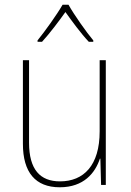

<svg xmlns="http://www.w3.org/2000/svg" viewBox="-20 -783 553 813"><path d="M270 -763H245C221 -721 170 -650 139 -612V-606H158C191 -642 230 -694 257 -732C285 -693 322 -642 356 -606H375V-612C347 -645 294 -720 270 -763ZM428 -528H402V-227C402 -82 334 -15 234 -15C150 -15 103 -65 103 -179V-528H77V-174C77 -53 130 10 233 10C335 10 383 -51 403 -111H405L408 0H428Z"/></svg>

Font: Noto Sans Gujarati SemiCondensed Thin
Style: Regular
Weight: 100
Width: 4
Designer: Jelle Bosma - Monotype Design Team, Universal Thirst
Foundry: Monotype Imaging Inc.
Version: Version 2.106